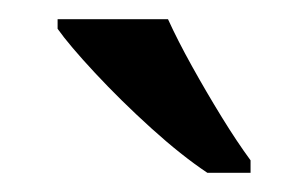

<svg xmlns="http://www.w3.org/2000/svg" viewBox="-20 -786 321 200"><path d="M196 -606Q169 -624 137.5 -652.5Q106 -681 79 -710Q52 -739 40 -756V-766H155Q165 -744 180 -717Q195 -690 211 -664Q227 -638 241 -619V-606Z"/></svg>

Font: Noto Serif Bengali SemiCondensed Medium
Style: Regular
Weight: 500
Width: 4
Designer: Juan Bruce, Universal Thirst, Indian Type Foundry and the Monotype Design Team.
Foundry: Monotype Imaging Inc.
Version: Version 2.003; ttfautohint (v1.8.4.7-5d5b)